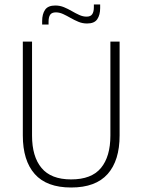

<svg xmlns="http://www.w3.org/2000/svg" viewBox="-20 -824 634 854"><path d="M296.5 10Q187.5 10 134.5 -50Q81.5 -110 81.5 -221.5V-639H122.5V-221Q122.5 -127.5 164.8 -76.8Q207 -26 296.5 -26Q387 -26 429 -76.8Q471 -127.5 471 -221V-639H512V-221.5Q512 -110 458.8 -50Q405.5 10 296.5 10ZM367.5 -719.5Q347 -719.5 329 -727Q311 -734.5 294 -744.2Q277 -754 260.8 -761.5Q244.5 -769 228.5 -769Q210.5 -769 203.2 -758.5Q196 -748 196 -727.5V-715H167.5V-730.5Q167.5 -761.5 180.5 -780.5Q193.5 -799.5 226 -799.5Q246.5 -799.5 264.5 -792Q282.5 -784.5 299.2 -774.8Q316 -765 332.5 -757.5Q349 -750 365 -750Q383 -750 390.2 -760.8Q397.5 -771.5 397.5 -792V-804H425.5V-788Q425.5 -758 412.8 -738.8Q400 -719.5 367.5 -719.5Z"/></svg>

Font: Anek Latin Medium ExtraLight
Style: Regular
Weight: 250
Version: Version 1.003